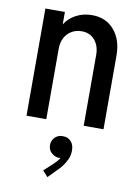

<svg xmlns="http://www.w3.org/2000/svg" viewBox="-90 -597 675 933"><g transform="rotate(10 247.5 -130.5)"><path d="M58.6 0V-528.8H154.8V-468.3H174.3L141.6 -436Q155.8 -483.9 196.8 -510.3Q237.8 -536.6 289.1 -536.6Q356.9 -536.6 397.7 -489Q438.5 -441.4 438.5 -363.8V0H340.8V-349.1Q340.8 -394.5 316.7 -422.6Q292.5 -450.7 252.4 -450.7Q224.1 -450.7 202.4 -437.7Q180.7 -424.8 168.5 -401.9Q156.2 -378.9 156.2 -348.1V0ZM210.4 276.4 184.6 247.6 226.1 209.5Q235.8 200.7 244.9 190.4Q253.9 180.2 259.5 169.7Q265.1 159.2 264.2 148.9L280.8 147.5Q278.8 158.2 271.5 166.3Q264.2 174.3 249.5 174.3Q230 174.3 212.9 159.4Q195.8 144.5 195.8 120.6Q195.8 96.2 212.2 81.3Q228.5 66.4 249.5 67.4Q273.9 66.4 289.8 82.8Q305.7 99.1 305.7 128.9Q305.7 152.8 296.1 173.1Q286.6 193.4 274.7 208.7Q262.7 224.1 253.9 231.9Z"/></g></svg>

Font: Reddit Sans Condensed Medium
Style: Regular
Weight: 500
Designer: Stephen Hutchings
Foundry: Reddit
Version: Version 1.014